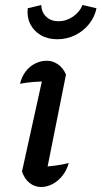

<svg xmlns="http://www.w3.org/2000/svg" viewBox="-20 -741 406 768"><path d="M161 -28 141 -73Q172 -75 200 -78.5Q228 -82 255 -89Q247 -60 230 -38.5Q213 -17 190.5 -5Q168 7 144 7Q119 7 98.5 -9Q78 -25 68 -55L158 -463L172 -416Q138 -415 112.5 -413Q87 -411 60 -406Q67 -435 83 -455.5Q99 -476 121 -487Q143 -498 167 -498Q191 -498 211.5 -484Q232 -470 244 -443ZM209 -584Q171 -584 143 -600.5Q115 -617 101 -645Q87 -673 91 -708L145 -721Q146 -692 165 -674Q184 -656 214 -656Q245 -656 272 -674.5Q299 -693 310 -721L366 -708Q359 -673 336 -644.5Q313 -616 280 -600Q247 -584 209 -584Z"/></svg>

Font: Piazzolla Thin SemiBold
Style: Italic
Weight: 600
Italic angle: -11.3°
Version: Version 2.005